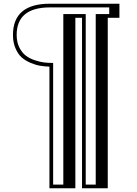

<svg xmlns="http://www.w3.org/2000/svg" viewBox="-20 -774 742 1037"><path d="M267 -434V223H322V-698H443V223H497V-698H570V-734H250Q70 -734 70 -585Q70 -546 84.5 -517.5Q99 -489 119.5 -473.5Q140 -458 168.5 -448.5Q197 -439 219.5 -436.5Q242 -434 267 -434ZM247 243V-414Q220 -415 196 -419Q172 -423 144 -435Q116 -447 96.5 -464.5Q77 -482 63.5 -513.5Q50 -545 50 -585Q50 -754 250 -754H625V-678H562V243H423V-678H387V243Z"/></svg>

Font: Jacques Francois Shadow
Style: Regular
Weight: 400
Designer: Alexei Vanyashin, Nikita Kanarev (i@xarsok.ru)
Foundry: Cyreal (www.cyreal.org)
Version: Version 1.003